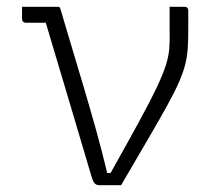

<svg xmlns="http://www.w3.org/2000/svg" viewBox="-20 -546 640 566"><path d="M115 -479H103Q87 -479 80 -479Q73 -479 56 -479Q51 -479 48 -482Q45 -485 45 -490Q45 -499 45 -508Q45 -517 45 -526Q67 -526 82.5 -526Q98 -526 113.5 -526Q129 -526 150 -526Q153 -526 155 -525Q157 -524 158 -520Q175 -462 192.5 -404Q210 -346 227.5 -287Q245 -228 262.5 -165.5Q280 -103 296 -36H306Q357 -127 390 -187.5Q423 -248 441.5 -287Q460 -326 468.5 -352.5Q477 -379 479 -402.5Q481 -426 480 -457Q480 -470 480 -485.5Q480 -501 480 -514V-526Q491 -526 502 -526Q513 -526 523 -526Q527 -526 529.5 -525Q532 -524 533.5 -521.5Q535 -519 535 -514V-458Q535 -428 533.5 -404.5Q532 -381 526.5 -358Q521 -335 508.5 -306Q496 -277 474 -237Q452 -197 418.5 -139.5Q385 -82 337 0Q318 0 303 0Q288 0 274 0Q265 0 260 -4.5Q255 -9 250 -25Q234 -79 217.5 -134.5Q201 -190 184 -247.5Q167 -305 149.5 -363Q132 -421 115 -479Z"/></svg>

Font: Recursive Light
Style: Regular
Weight: 300
Version: Version 1.085